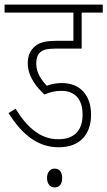

<svg xmlns="http://www.w3.org/2000/svg" viewBox="-20 -642 468 837"><path d="M248 -246C303 -246 340 -213 340 -143C340 -74 305 -35 234 -35C155 -35 97 -88 48 -168L17 -149C73 -61 140 0 236 0C332 0 377 -60 377 -142C377 -226 330 -280 250 -280C227 -280 204 -276 184 -268C164 -290 138 -322 138 -364C138 -385 142 -400 152 -411C165 -424 182 -430 220 -430H336V-587H428V-622H0V-587H300V-464H227C170 -464 145 -454 126 -434C109 -417 101 -394 101 -366C101 -309 140 -260 174 -230C199 -241 222 -246 248 -246ZM185 134C185 161 200 175 218 175C238 175 251 162 251 134C251 108 239 93 218 93C199 93 185 108 185 134Z"/></svg>

Font: Noto Sans ExtraCondensed ExtraLight
Style: Regular
Weight: 200
Width: 2
Designer: Monotype Design Team
Foundry: Monotype Imaging Inc.
Version: Version 2.013